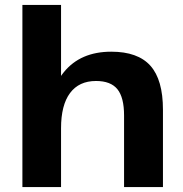

<svg xmlns="http://www.w3.org/2000/svg" viewBox="-20 -760 745 780"><path d="M484 -291Q484 -364 457 -397.5Q430 -431 370 -431Q301 -431 264.5 -382Q228 -333 228 -239L171 -158L172 -227Q172 -384 239.5 -467Q307 -550 432 -550Q540 -550 591 -493Q642 -436 642 -314V0H484ZM71 -740H228V-378V0H71Z"/></svg>

Font: Pathway Extreme 8pt Thin 12pt
Style: Bold
Weight: 700
Version: Version 1.001;gftools[0.9.26]